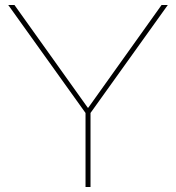

<svg xmlns="http://www.w3.org/2000/svg" viewBox="-20 -750 706 770"><path d="M323 0V-297L13 -730H38L332 -318H334L628 -730H653L343 -297V0Z"/></svg>

Font: M PLUS 1 Thin Thin
Style: Regular
Weight: 250
Version: Version 1.001